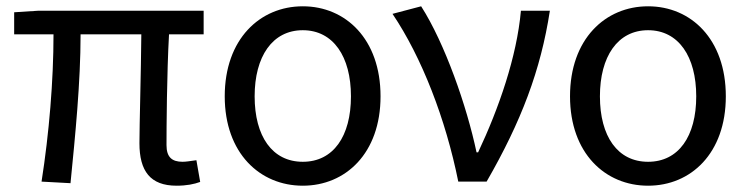

<svg xmlns="http://www.w3.org/2000/svg" viewBox="-20 -577 2377 610"><path d="M541 13C573 13 597 8 616 1L604 -68C583 -65 570 -63 560 -63C526 -63 509 -78 509 -116C509 -169 510 -344 517 -468H627V-543H103L25 -538V-468H150C150 -321 136 -153 112 0L204 5C219 -146 236 -315 236 -468H429C428 -348 423 -179 423 -122C423 -34 457 13 541 13Z M942 13C1078 13 1189 -90 1189 -271C1189 -453 1078 -557 942 -557C806 -557 694 -453 694 -271C694 -90 806 13 942 13ZM942 -63C845 -63 789 -144 789 -271C789 -397 845 -481 942 -481C1039 -481 1095 -397 1095 -271C1095 -144 1039 -63 942 -63Z M1436 0H1526C1636 -191 1698 -354 1727 -543H1635C1622 -397 1565 -233 1499 -93H1494C1463 -240 1393 -440 1318 -557L1227 -533C1320 -395 1396 -199 1436 0Z M2039 13C2175 13 2286 -90 2286 -271C2286 -453 2175 -557 2039 -557C1903 -557 1791 -453 1791 -271C1791 -90 1903 13 2039 13ZM2039 -63C1942 -63 1886 -144 1886 -271C1886 -397 1942 -481 2039 -481C2136 -481 2192 -397 2192 -271C2192 -144 2136 -63 2039 -63Z"/></svg>

Font: Noto Sans CJK KR Regular
Style: Regular
Weight: 400
Designer: Ryoko NISHIZUKA (kana & ideographs); Paul D. Hunt (Latin, Greek & Cyrillic); Wenlong ZHANG (bopomofo); Sandoll Communica
Foundry: Adobe Systems Incorporated
Version: Version 1.004;PS 1.004;hotconv 1.0.82;makeotf.lib2.5.63406